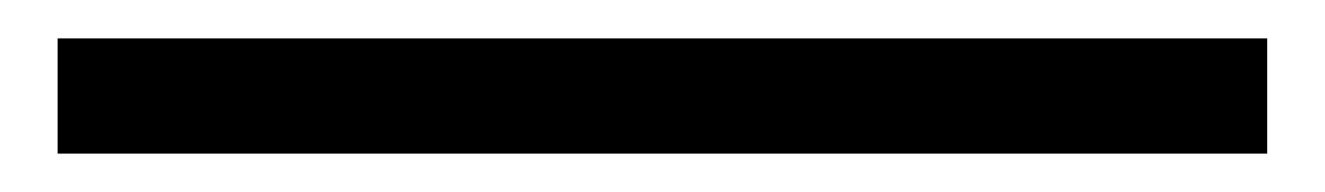

<svg xmlns="http://www.w3.org/2000/svg" viewBox="-20 -45 690 100"><path d="M640 -25V35H10V-25Z"/></svg>

Font: Gowun Batang
Style: Bold
Weight: 700
Designer: Yanghee Ryu
Foundry: Yanghee Ryu
Version: Version 2.000